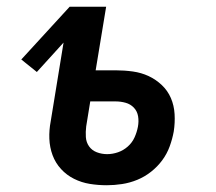

<svg xmlns="http://www.w3.org/2000/svg" viewBox="-20 -540 640 568"><path d="M296 8Q270 8 245.5 4Q221 0 199 -11Q177 -22 160.5 -40Q144 -58 135.5 -81Q127 -104 126 -129.5Q125 -155 130 -181L168 -414L89 -327L43 -364L186 -520H294L263 -332H322Q348 -332 373 -328.5Q398 -325 419.5 -315Q441 -305 458.5 -288.5Q476 -272 485.5 -250Q495 -228 496.5 -202.5Q498 -177 494 -151Q490 -129 482 -107Q474 -85 460 -66Q446 -47 427 -32Q408 -17 386 -8Q364 1 341 4.5Q318 8 296 8ZM297 -84Q313 -84 329 -89.5Q345 -95 358 -106.5Q371 -118 378 -133.5Q385 -149 388 -165Q391 -181 388.5 -196Q386 -211 376 -221.5Q366 -232 351.5 -236Q337 -240 322 -240H247L235 -166Q233 -150 234 -134.5Q235 -119 243.5 -107Q252 -95 266.5 -89.5Q281 -84 297 -84Z"/></svg>

Font: Iosevka Aile Semibold
Style: Italic
Weight: 600
Italic angle: -9°
Designer: Belleve Invis
Foundry: Belleve Invis
Version: Version 31.1.0; ttfautohint (v1.8.4)